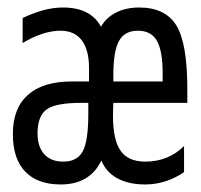

<svg xmlns="http://www.w3.org/2000/svg" viewBox="-20 -485 540 517"><path d="M217.8 -178.7V-208H198.2Q128.9 -208 105 -189.9Q81.1 -171.9 81.1 -126Q81.1 -89.8 99.1 -69.8Q117.2 -49.8 150.4 -49.8Q187.5 -49.8 202.6 -77.1Q217.8 -104.5 217.8 -178.7ZM418 -265.6V-287.1Q418 -348.6 402.3 -375.5Q386.7 -402.3 351.6 -402.3Q315.4 -402.3 300.3 -374.5Q285.2 -346.7 285.2 -283.2V-265.6ZM484.4 -208H285.2Q285.2 -202.1 284.7 -195.3Q284.2 -188.5 284.2 -173.8Q284.2 -108.4 304.7 -79.1Q325.2 -49.8 371.1 -49.8Q402.3 -49.8 428.7 -60.5Q455.1 -71.3 475.6 -91.8V-21.5Q453.1 -5.9 426.3 2.9Q399.4 11.7 371.1 11.7Q326.2 11.7 295.9 -4.9Q265.6 -21.5 252.9 -52.7Q237.3 -20.5 210 -4.4Q182.6 11.7 143.6 11.7Q81.1 11.7 47.9 -22.9Q14.6 -57.6 14.6 -124Q14.6 -193.4 55.2 -229.5Q95.7 -265.6 172.9 -265.6H219.7V-301.8Q219.7 -350.6 200.2 -376.5Q180.7 -402.3 142.6 -402.3Q119.1 -402.3 92.8 -393.6Q66.4 -384.8 41 -369.1V-436.5Q72.3 -451.2 98.6 -458Q125 -464.8 149.4 -464.8Q186.5 -464.8 211.9 -452.1Q237.3 -439.5 252 -413.1Q265.6 -437.5 292.5 -451.2Q319.3 -464.8 354.5 -464.8Q424.8 -464.8 454.6 -417Q484.4 -369.1 484.4 -245.1Z"/></svg>

Font: BabelStone Irk Bitig
Style: Regular
Weight: 400
Designer: Andrew West
Foundry: BabelStone
Version: Version 1.03 June 7, 2023